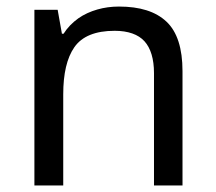

<svg xmlns="http://www.w3.org/2000/svg" viewBox="-20 -566 658 586"><path d="M343 -546C407 -546 455 -531 488 -500C521 -469 537 -418 537 -349V0H450V-343C450 -386 440 -419 421 -440C402 -461 371 -472 330 -472C271 -472 230 -455 207 -422C184 -389 173 -341 173 -278V0H85V-536H156L169 -463H174C186 -482 201 -497 219 -510C236 -522 256 -531 277 -537C298 -543 320 -546 343 -546Z"/></svg>

Font: NameLogos Sans
Style: Regular
Weight: 500
Version: Version 0.1